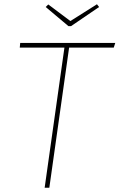

<svg xmlns="http://www.w3.org/2000/svg" viewBox="-20 -883 562 903"><path d="M522 -681 515 -659H305L212 0H190L283 -659H73L75 -681ZM436 -863 446 -850 314 -760H302L195 -850L207 -862L311 -784Z"/></svg>

Font: Fira Sans Thin
Style: Italic
Weight: 250
Italic angle: -8°
Designer: Carrois Corporate & Edenspiekermann AG
Foundry: Carrois Corporate GbR & Edenspiekermann AG
Version: Version 4.203